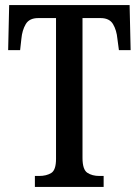

<svg xmlns="http://www.w3.org/2000/svg" viewBox="-20 -734 546 754"><path d="M117 0V-43H134Q162 -43 181 -54.5Q200 -66 200 -110V-663H130Q95 -663 81 -639Q67 -615 64 -582L59 -537H12L16 -714H489L493 -537H447L441 -582Q438 -615 424 -639Q410 -663 375 -663H304V-114Q304 -68 323 -55.5Q342 -43 370 -43H387V0Z"/></svg>

Font: Noto Serif Myanmar ExtraCondensed Medium
Style: Regular
Weight: 500
Width: 2
Designer: Ben Mitchell and the Monotype Design Team
Foundry: Monotype Imaging Inc.
Version: Version 2.106; ttfautohint (v1.8.4.7-5d5b)